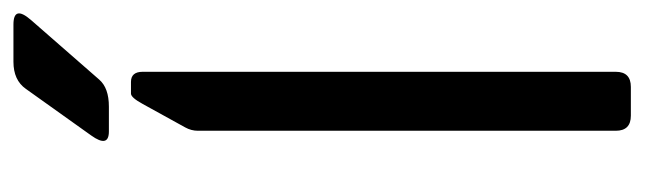

<svg xmlns="http://www.w3.org/2000/svg" viewBox="-350 -590 940 280"><g transform="rotate(-90 120.0 -450.0)"><path d="M68.4 -761.2Q43.9 -761.2 62.5 -787.1L130.4 -882.3Q143.1 -900.4 169.9 -900.4H224.1Q252.9 -900.4 231 -875L144 -775.4Q131.8 -761.2 104.5 -761.2ZM91.3 0Q69.3 0 69.3 -22V-631.3Q69.3 -641.1 74.2 -649.9L108.4 -711.9Q117.7 -729 123.5 -729H140.6Q155.3 -729 155.3 -711.9V-22Q155.3 0 133.3 0Z"/></g></svg>

Font: Istok Web
Style: Regular
Weight: 400
Designer: Andrey V. Panov
Foundry: Andrey V. Panov
Version: Version 1.0.2g